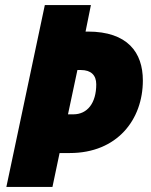

<svg xmlns="http://www.w3.org/2000/svg" viewBox="-20 -734 594 754"><path d="M5 0H186L214 -133H254C440 -133 541 -264 541 -418C541 -528 481 -610 325 -610H316L337 -714H156ZM247 -285 284 -459H298C337 -459 358 -439 358 -403C358 -329 323 -285 268 -285Z"/></svg>

Font: Noto Sans UI SemiCondensed Black
Style: Italic
Weight: 900
Width: 4
Italic angle: -372°
Designer: Monotype Design Team
Foundry: Monotype Imaging Inc.
Version: Version 1.901